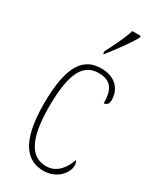

<svg xmlns="http://www.w3.org/2000/svg" viewBox="-198 -828 743 900"><g transform="rotate(30 173.5 -378.0)"><path d="M171 -619V-606H176C214 -653 263 -721 282 -756V-766H237C223 -721 201 -678 171 -619ZM203 10C276 10 318 -46 318 -83C318 -98 315 -105 310 -110C295 -65 262 -15 203 -15C122 -15 76 -86 76 -264C76 -462 125 -517 200 -517C266 -517 290 -480 290 -406C302 -406 315 -414 315 -437C315 -495 276 -542 200 -542C108 -542 48 -479 48 -263C48 -55 114 10 203 10Z"/></g></svg>

Font: Noto Serif Bengali ExtraCondensed Thin
Style: Regular
Weight: 100
Width: 2
Designer: Juan Bruce, Universal Thirst, Indian Type Foundry and the Monotype Design Team.
Foundry: Monotype Imaging Inc.
Version: Version 2.003